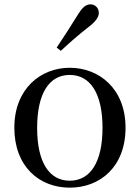

<svg xmlns="http://www.w3.org/2000/svg" viewBox="-20 -849 644 884"><path d="M301 15C441 15 558 -81 558 -261C558 -441 436 -537 301 -537C167 -537 46 -440 46 -261C46 -82 161 15 301 15ZM301 -17C207 -17 151 -101 151 -260C151 -420 207 -504 301 -504C395 -504 452 -420 452 -260C452 -101 395 -17 301 -17ZM241 -630 260 -615C299 -651 338 -686 387 -724C421 -750 435 -770 435 -790C435 -814 416 -829 397 -829C375 -829 359 -815 337 -779C302 -722 272 -677 241 -630Z"/></svg>

Font: Noto Serif HK Medium
Style: Regular
Weight: 500
Designer: Ryoko NISHIZUKA 西塚涼子 (kana & ideographs); Frank Grießhammer (Latin, Greek & Cyrillic); Wenlong ZHANG 张文龙 (bopomofo); San
Foundry: Adobe
Version: Version 2.001;hotconv 1.1.0;makeotfexe 2.6.0